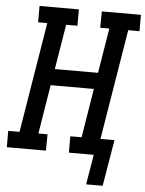

<svg xmlns="http://www.w3.org/2000/svg" viewBox="-67 -782 743 983"><g transform="rotate(5 304.5 -290.5)"><path d="M498 154H413L439 0H311V-84H369L410 -336H188L147 -84H194L193 0H-8V-84H50L143 -651H96V-735H298V-651H240L202 -420H424L462 -651H415L416 -735H617V-651H559L466 -84H538Z"/></g></svg>

Font: Iosevka HT Medium Extended
Style: Italic
Weight: 500
Width: 7
Italic angle: -9°
Monospace: yes
Designer: Belleve Invis
Foundry: Belleve Invis
Version: Version 32.3.0; ttfautohint (v1.8.4)